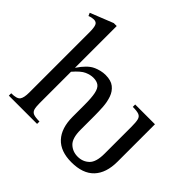

<svg xmlns="http://www.w3.org/2000/svg" viewBox="-175 -871 1063 1063"><g transform="rotate(45 356.0 -339.5)"><path d="M543 -460H697.8V-167Q697.8 -78.6 653.1 -31.2Q608.4 16.1 519 16.1Q433.6 16.1 389.9 -31.2Q346.2 -78.6 346.2 -167V-258.8Q346.2 -315.4 339.8 -346.2Q333.5 -377 317.9 -389.2Q302.2 -401.4 274.4 -401.4Q252 -401.4 225.8 -390.1Q199.7 -378.9 163.6 -336.9V-91.8Q163.6 -62 168.2 -46.1Q172.9 -30.3 188 -24.4Q203.1 -18.6 234.9 -18.6V0H13.7V-18.6Q57.6 -18.6 69.6 -34.9Q81.5 -51.3 81.5 -91.8V-564Q81.5 -599.1 75.2 -615.2Q68.8 -631.3 48.8 -631.3Q42.5 -631.3 33.4 -629.6Q24.4 -627.9 13.7 -623.5L5.9 -641.1L140.6 -694.8H163.6V-367.7Q202.6 -425.8 239.5 -442.9Q276.4 -460 312 -460Q354.5 -460 378.2 -441.2Q401.9 -422.4 412.6 -392.1Q423.3 -361.8 425.8 -326.7Q428.2 -291.5 428.2 -258.8V-147Q428.2 -81.5 455.3 -55.9Q482.4 -30.3 522 -30.3Q561.5 -30.3 588.6 -55.9Q615.7 -81.5 615.7 -147V-358.9Q615.7 -393.6 611.3 -411.4Q606.9 -429.2 591.6 -435.3Q576.2 -441.4 543 -441.4Z"/></g></svg>

Font: BabelStone Roman
Style: Regular
Weight: 400
Designer: Walt Agee, Victor Gaultney, Peter Martin, Debbi Hosken, Becca Hirsbrunner (SIL); Andrew West (BabelStone)
Foundry: BabelStone
Version: Version 16.000